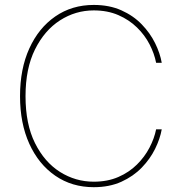

<svg xmlns="http://www.w3.org/2000/svg" viewBox="-20 -757 742 786"><path d="M363.8 9.3Q274.4 9.3 206.3 -37.6Q138.2 -84.5 100.1 -168.2Q62 -252 62 -363.3Q62 -475.1 100.1 -558.8Q138.2 -642.6 206.3 -689.7Q274.4 -736.8 363.8 -736.8Q427.7 -736.8 476.8 -714.8Q525.9 -692.9 560.3 -657.2Q594.7 -621.6 615 -580.3Q635.3 -539.1 642.1 -500H619.1Q611.8 -537.6 592.3 -575.4Q572.8 -613.3 540.8 -644.5Q508.8 -675.8 464.6 -695.1Q420.4 -714.4 363.8 -714.4Q289.1 -714.4 225.6 -673.6Q162.1 -632.8 123.3 -554.7Q84.5 -476.6 84.5 -363.3Q84.5 -249 123.3 -171.1Q162.1 -93.3 225.6 -53.2Q289.1 -13.2 363.8 -13.2Q420.4 -13.2 464.6 -32.5Q508.8 -51.8 540.5 -83.3Q572.3 -114.7 592 -152.6Q611.8 -190.4 619.1 -227.5H642.1Q635.3 -189 615 -147.7Q594.7 -106.4 560.3 -70.8Q525.9 -35.2 476.8 -12.9Q427.7 9.3 363.8 9.3Z"/></svg>

Font: Inter 20pt Thin
Style: Regular
Weight: 250
Version: Version 4.001;git-66647c0bb